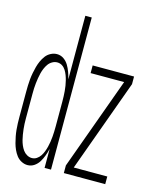

<svg xmlns="http://www.w3.org/2000/svg" viewBox="-112 -812 724 896"><g transform="rotate(15 250.0 -363.5)"><path d="M107 8Q92 8 77.5 0.5Q63 -7 53.5 -19.5Q44 -32 37.5 -46.5Q31 -61 27 -76Q23 -91 20 -106.5Q17 -122 15.5 -137.5Q14 -153 13.5 -168.5Q13 -184 13 -200V-320Q13 -336 13.5 -351.5Q14 -367 15.5 -382.5Q17 -398 20 -413.5Q23 -429 27 -444Q31 -459 37.5 -473.5Q44 -488 53.5 -500.5Q63 -513 77.5 -520.5Q92 -528 107 -528Q125 -528 139.5 -518Q154 -508 163 -493Q172 -478 178 -461.5Q184 -445 188 -428V-735H219V0H188V-92Q184 -75 178 -58.5Q172 -42 163 -27Q154 -12 139.5 -2Q125 8 107 8ZM281 0V-37L443 -483H281V-520H481V-483L319 -37H481V0ZM118 -29Q131 -29 141.5 -36Q152 -43 159 -53.5Q166 -64 170.5 -76Q175 -88 178 -100Q181 -112 183 -124.5Q185 -137 186 -149.5Q187 -162 187.5 -174.5Q188 -187 188 -200V-320Q188 -333 187.5 -345.5Q187 -358 186 -370.5Q185 -383 183 -395.5Q181 -408 178 -420Q175 -432 170.5 -444Q166 -456 159 -467Q152 -478 141.5 -484.5Q131 -491 118 -491Q106 -491 94.5 -484.5Q83 -478 75.5 -467.5Q68 -457 63 -445Q58 -433 55 -421Q52 -409 50 -396.5Q48 -384 46.5 -371Q45 -358 44.5 -345.5Q44 -333 44 -320V-200Q44 -187 44.5 -174.5Q45 -162 46.5 -149Q48 -136 50 -123.5Q52 -111 55 -99Q58 -87 63 -75Q68 -63 75.5 -52.5Q83 -42 94.5 -35.5Q106 -29 118 -29Z"/></g></svg>

Font: Iosevka SS18 Extralight
Style: Regular
Weight: 200
Monospace: yes
Designer: Belleve Invis
Foundry: Belleve Invis
Version: Version 25.1.1; ttfautohint (v1.8.4)